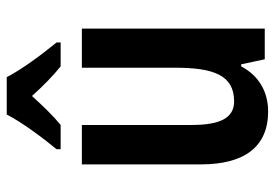

<svg xmlns="http://www.w3.org/2000/svg" viewBox="-143 -663 816 570"><g transform="rotate(-90 265.0 -378.0)"><path d="M321 -766H210C189 -724 141 -659 107 -618V-606H179C204 -626 234 -657 265 -691C296 -657 325 -628 353 -606H424V-618C388 -662 344 -721 321 -766ZM465 -543H349V-267C349 -152 327 -91 249 -91C200 -91 179 -132 179 -217V-543H62V-189C62 -61 114 10 219 10C277 10 325 -17 353 -70H359L374 0H465Z"/></g></svg>

Font: Noto Sans Lao UI Cond SemBd
Style: Regular
Weight: 600
Width: 3
Designer: Monotype Design Team
Foundry: Monotype Imaging Inc.
Version: Version 2.000